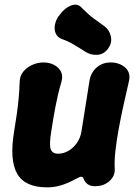

<svg xmlns="http://www.w3.org/2000/svg" viewBox="-20 -788 580 827"><path d="M474.2 -61.6Q476.4 -31.2 452.1 -8.6Q427.8 14 388.8 14Q369.6 14 358 5.6Q346.4 -2.8 340.2 -17.6Q338.4 -24.4 334.5 -25.9Q330.6 -27.4 324.8 -26.2Q316.4 -22.6 302.8 -15.3Q289.2 -8 271.1 0Q253 8 230.8 13.5Q208.6 19 182.2 19Q87.8 19 54.1 -39.6Q20.4 -98.2 40.6 -221Q47.6 -263 52.3 -296.2Q57 -329.4 60.2 -362.5Q63.4 -395.6 64.8 -436.4Q65.4 -461.4 80.5 -479.7Q95.6 -498 118.9 -508.5Q142.2 -519 166.8 -519Q192.8 -519 212.9 -508.5Q233 -498 242.4 -479.7Q251.8 -461.4 244.8 -436.4Q235.8 -406 229.8 -379.9Q223.8 -353.8 219 -329.3Q214.2 -304.8 209.9 -278.9Q205.6 -253 200.6 -221Q191.6 -165.4 198.4 -145.7Q205.2 -126 230.4 -126Q253.4 -126 274.6 -138.2Q295.8 -150.4 311 -172Q326.2 -193.6 330.6 -221Q337.6 -263 342.8 -296.8Q348 -330.6 353.5 -364.3Q359 -398 365.4 -440Q371.4 -475.6 396.3 -497.3Q421.2 -519 456.8 -519Q494.4 -519 519.2 -497Q544 -475 535.4 -438.2Q523.4 -386.2 511.6 -333.1Q499.8 -280 490.8 -230.1Q481.8 -180.2 477 -137Q472.2 -93.8 474.2 -61.6ZM430.8 -674.2Q450.8 -659.6 457.3 -632Q463.8 -604.4 446.6 -580.6L445.6 -578.6Q427.2 -553.6 399.2 -551.8Q371.2 -550 347.6 -565.2Q321.4 -582.2 296.4 -596.8Q271.4 -611.4 245.6 -620.2Q226.6 -627.8 219.7 -644.6Q212.8 -661.4 216.7 -681.6Q220.6 -701.8 232.6 -718.6L239.2 -726.6Q259.4 -754.4 287 -764.6Q314.6 -774.8 333 -753.6Q363.2 -723 384 -708.2Q404.8 -693.4 430.8 -674.2Z"/></svg>

Font: Winky Sans
Style: Italic
Weight: 400
Italic angle: -8.97852°
Designer: Simon Atzbach
Foundry: typofactur
Version: Version 1.205